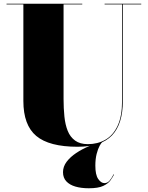

<svg xmlns="http://www.w3.org/2000/svg" viewBox="-20 -770 790 1027"><path d="M735.5 -750V-746.5H637V-230Q637 -106.5 579 -45.8Q521 15 395 15Q243 15 174 -42.8Q105 -100.5 105 -230V-746.5H15V-750H420V-746.5H320V-240Q320 -190.5 324.5 -146.8Q329 -103 342.2 -70Q355.5 -37 381.8 -18Q408 1 450 1Q502 1 543.5 -22.5Q585 -46 609 -97Q633 -148 633 -230V-746.5H539.5V-750ZM455 237Q414.5 237 383.5 228Q352.5 219 334.8 200Q317 181 317 151Q317 121 336.5 95.2Q356 69.5 387.5 48.5Q419 27.5 455.5 12.2Q492 -3 526 -12.5L527 -9.5Q521.5 -6 512.8 10Q504 26 497 53Q490 80 490 116Q490 165 505.2 187.2Q520.5 209.5 538.5 209.5Q554.5 209.5 565.8 196.5Q577 183.5 587.5 162.5L590 164Q582.5 178 570.5 195Q558.5 212 532 224.5Q505.5 237 455 237Z"/></svg>

Font: Bodoni Moda 48pt Black
Style: Regular
Weight: 900
Designer: Owen Earl
Foundry: indestructible type
Version: Version 2.004